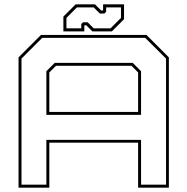

<svg xmlns="http://www.w3.org/2000/svg" viewBox="-20 -860 859 880"><path d="M65 0V-597L168 -700H651L754 -597V0H613V-206H206V0ZM78.5 -13.5H192.5V-219H626.5V-13.5H741V-591.5L645.5 -686.5H173.5L78.5 -591.5ZM192.5 -333.5V-533.5L231 -572H588L626.5 -533.5V-333.5ZM206 -347H613V-528L582.5 -558.5H236.5L206 -528ZM270.5 -716V-784L326.5 -840H415.5L443.5 -812H452.5V-840H548.5V-772L492.5 -716H403.5L375.5 -744H366.5V-716ZM284.5 -730H352.5V-750L360.5 -758H381.5L409.5 -730H486.5L534.5 -778V-826H466.5V-806L458.5 -798H437.5L409.5 -826H332.5L284.5 -778Z"/></svg>

Font: Tourney Expanded Thin
Style: Regular
Weight: 100
Width: 7
Designer: Tyler Finck
Foundry: Etcetera Type Co
Version: Version 1.010; ttfautohint (v1.8.3)